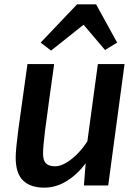

<svg xmlns="http://www.w3.org/2000/svg" viewBox="-20 -851 632 881"><path d="M183 10Q119.5 10 85.8 -22.8Q52 -55.5 52 -128Q52 -146 55.2 -179.5Q58.5 -213 64.5 -259.5Q70.5 -303 77.8 -354.5Q85 -406 92.2 -458.2Q99.5 -510.5 106 -557H228.5Q226.5 -543.5 222.8 -515.8Q219 -488 214 -452.8Q209 -417.5 204 -380.5Q199 -343.5 194.8 -311.2Q190.5 -279 187.5 -258.5Q182.5 -218 180 -190Q177.5 -162 177.5 -146.5Q177.5 -114.5 191 -101.2Q204.5 -88 232.5 -88Q255.5 -88 282 -103.2Q308.5 -118.5 334.5 -144.5Q360.5 -170.5 381 -203L429 -557H551.5L476.5 0H365L373 -102Q337.5 -53 288 -21.5Q238.5 10 183 10ZM214.5 -619 166.5 -655.5 333.5 -831H421L517.5 -655.5L462 -621.5L363.5 -737.5Z"/></svg>

Font: Merriweather Sans Medium
Style: Italic
Weight: 500
Italic angle: -7.5°
Designer: Eben Sorkin
Foundry: Eben Sorkin
Version: Version 2.001